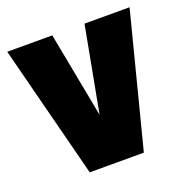

<svg xmlns="http://www.w3.org/2000/svg" viewBox="-97 -588 653 677"><g transform="rotate(-20 229.5 -249.5)"><path d="M169 -499 230 -179 290 -499H459L331 0H128L0 -499Z"/></g></svg>

Font: Teko Variable Light
Style: Regular
Weight: 300
Designer: Manushi Parikh, Jonny Pinhorn
Foundry: Indian Type Foundry
Version: Version 3.000